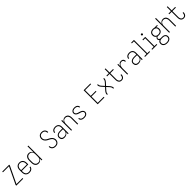

<svg xmlns="http://www.w3.org/2000/svg" viewBox="948 -3812 7104 7104"><g transform="rotate(-45 4500.0 -260.0)"><path d="M69 0V-37L385 -698H69V-735H431V-698L115 -37H431V0Z M751 8Q724 8 698 2.5Q672 -3 648.5 -16.5Q625 -30 607.5 -50.5Q590 -71 579.5 -95.5Q569 -120 565 -146.5Q561 -173 561 -200V-320Q561 -347 565 -373.5Q569 -400 579.5 -424.5Q590 -449 607.5 -469.5Q625 -490 648 -503.5Q671 -517 697 -522.5Q723 -528 750 -528Q777 -528 803 -522.5Q829 -517 852 -503.5Q875 -490 892.5 -469.5Q910 -449 920.5 -424.5Q931 -400 935 -373.5Q939 -347 939 -320V-242H601V-200Q601 -178 604 -156.5Q607 -135 615 -115Q623 -95 636.5 -78Q650 -61 668.5 -49.5Q687 -38 708.5 -33.5Q730 -29 751 -29Q776 -29 801.5 -34Q827 -39 848 -52.5Q869 -66 882.5 -88.5Q896 -111 897 -136H937Q936 -114 928.5 -93Q921 -72 907.5 -55Q894 -38 876 -25Q858 -12 837.5 -5Q817 2 795 5Q773 8 751 8ZM899 -278V-320Q899 -342 896 -363Q893 -384 885 -404Q877 -424 863.5 -441.5Q850 -459 832 -470.5Q814 -482 793 -486.5Q772 -491 750 -491Q728 -491 707 -486.5Q686 -482 668 -470.5Q650 -459 636.5 -441.5Q623 -424 615 -404Q607 -384 604 -363Q601 -342 601 -320V-278Z M1236 8Q1211 8 1185.5 2Q1160 -4 1138.5 -18.5Q1117 -33 1101.5 -54Q1086 -75 1077 -99Q1068 -123 1064.5 -148.5Q1061 -174 1061 -200V-320Q1061 -346 1064.5 -371.5Q1068 -397 1077 -421Q1086 -445 1101.5 -466Q1117 -487 1138.5 -501.5Q1160 -516 1185.5 -522Q1211 -528 1236 -528Q1262 -528 1287 -521.5Q1312 -515 1332.5 -500Q1353 -485 1367.5 -463.5Q1382 -442 1391 -418V-735H1431V0H1391V-102Q1382 -78 1367.5 -56.5Q1353 -35 1332.5 -20Q1312 -5 1287 1.5Q1262 8 1236 8ZM1249 -29Q1270 -29 1291 -34Q1312 -39 1329 -51Q1346 -63 1358.5 -80Q1371 -97 1378.5 -117Q1386 -137 1388.5 -158Q1391 -179 1391 -200V-320Q1391 -341 1388.5 -362Q1386 -383 1378.5 -403Q1371 -423 1358.5 -440Q1346 -457 1329 -469Q1312 -481 1291 -486Q1270 -491 1249 -491Q1228 -491 1206.5 -486.5Q1185 -482 1167 -470Q1149 -458 1136 -441Q1123 -424 1115 -404Q1107 -384 1104 -362.5Q1101 -341 1101 -320V-200Q1101 -179 1104 -157.5Q1107 -136 1115 -116Q1123 -96 1136 -79Q1149 -62 1167 -50Q1185 -38 1206.5 -33.5Q1228 -29 1249 -29Z M2124 8Q2100 8 2076 4.5Q2052 1 2030 -9Q2008 -19 1989.5 -34.5Q1971 -50 1958.5 -71Q1946 -92 1940 -115.5Q1934 -139 1934 -163Q1934 -164 1934 -165.5Q1934 -167 1934 -168H1974Q1974 -167 1974 -166Q1974 -165 1974 -164Q1974 -135 1985 -108Q1996 -81 2017.5 -62.5Q2039 -44 2067 -36.5Q2095 -29 2124 -29Q2153 -29 2181.5 -37Q2210 -45 2231.5 -65Q2253 -85 2263.5 -113Q2274 -141 2274 -170Q2274 -197 2264 -223Q2254 -249 2236.5 -270Q2219 -291 2196 -306.5Q2173 -322 2148.5 -334.5Q2124 -347 2099.5 -359Q2075 -371 2052.5 -386Q2030 -401 2009.5 -420Q1989 -439 1974.5 -462Q1960 -485 1952 -511.5Q1944 -538 1944 -565Q1944 -589 1949.5 -612.5Q1955 -636 1966 -657.5Q1977 -679 1994.5 -696Q2012 -713 2033.5 -724Q2055 -735 2078.5 -739Q2102 -743 2126 -743Q2150 -743 2173 -739Q2196 -735 2217.5 -725Q2239 -715 2256.5 -699Q2274 -683 2285.5 -662.5Q2297 -642 2302.5 -619Q2308 -596 2308 -572Q2308 -571 2308 -569.5Q2308 -568 2308 -567H2268Q2268 -568 2268 -569Q2268 -570 2268 -571Q2268 -599 2258 -625.5Q2248 -652 2228 -671Q2208 -690 2181 -698Q2154 -706 2126 -706Q2098 -706 2070.5 -697.5Q2043 -689 2023 -668.5Q2003 -648 1993.5 -620.5Q1984 -593 1984 -565Q1984 -538 1994 -512Q2004 -486 2021.5 -465Q2039 -444 2062 -428.5Q2085 -413 2109 -400.5Q2133 -388 2157.5 -376Q2182 -364 2205 -349Q2228 -334 2248 -315Q2268 -296 2283 -273Q2298 -250 2306 -223.5Q2314 -197 2314 -170Q2314 -146 2308 -121.5Q2302 -97 2290 -76Q2278 -55 2260 -38Q2242 -21 2219.5 -10.5Q2197 0 2172.5 4Q2148 8 2124 8Z M2589 8Q2559 8 2529.5 0Q2500 -8 2478 -29Q2456 -50 2446 -79Q2436 -108 2436 -138Q2436 -163 2443 -186.5Q2450 -210 2465.5 -228.5Q2481 -247 2502.5 -259.5Q2524 -272 2547 -279Q2570 -286 2594.5 -288.5Q2619 -291 2643 -291H2766V-348Q2766 -367 2762.5 -386Q2759 -405 2750.5 -422.5Q2742 -440 2728.5 -453.5Q2715 -467 2698 -476Q2681 -485 2662 -488Q2643 -491 2623 -491Q2598 -491 2573 -486Q2548 -481 2527.5 -466.5Q2507 -452 2494.5 -429Q2482 -406 2482 -381H2442Q2442 -403 2449 -424Q2456 -445 2468.5 -463Q2481 -481 2499 -494Q2517 -507 2537.5 -514.5Q2558 -522 2579.5 -525Q2601 -528 2623 -528Q2648 -528 2672 -524Q2696 -520 2718 -509Q2740 -498 2757.5 -481Q2775 -464 2786 -442.5Q2797 -421 2801.5 -396.5Q2806 -372 2806 -348V0H2766V-96Q2756 -71 2737.5 -50Q2719 -29 2695 -16Q2671 -3 2644 2.5Q2617 8 2589 8ZM2602 -29Q2623 -29 2644 -32.5Q2665 -36 2684.5 -44.5Q2704 -53 2720 -67Q2736 -81 2746.5 -99Q2757 -117 2761.5 -138Q2766 -159 2766 -180V-255H2643Q2624 -255 2605 -253Q2586 -251 2568 -246.5Q2550 -242 2532.5 -233.5Q2515 -225 2501.5 -211.5Q2488 -198 2482 -179.5Q2476 -161 2476 -142Q2476 -118 2485 -95Q2494 -72 2512 -56Q2530 -40 2554 -34.5Q2578 -29 2602 -29Z M2944 0V-520H2984V-418Q2992 -442 3006.5 -463.5Q3021 -485 3041.5 -500Q3062 -515 3087 -521.5Q3112 -528 3138 -528Q3163 -528 3188 -521.5Q3213 -515 3233.5 -500.5Q3254 -486 3268.5 -464.5Q3283 -443 3291.5 -419.5Q3300 -396 3303 -370.5Q3306 -345 3306 -320V0H3266V-320Q3266 -341 3263.5 -362Q3261 -383 3253.5 -402.5Q3246 -422 3234 -439.5Q3222 -457 3204.5 -469Q3187 -481 3166.5 -486Q3146 -491 3125 -491Q3104 -491 3083.5 -486Q3063 -481 3045.5 -469Q3028 -457 3016 -439.5Q3004 -422 2996.5 -402.5Q2989 -383 2986.5 -362Q2984 -341 2984 -320V0Z M3624 8Q3603 8 3582 5.5Q3561 3 3540.5 -3Q3520 -9 3502 -20.5Q3484 -32 3470.5 -48Q3457 -64 3449.5 -84Q3442 -104 3442 -125Q3442 -126 3442 -127Q3442 -128 3442 -129H3482Q3482 -128 3482 -127.5Q3482 -127 3482 -127Q3482 -110 3488 -95Q3494 -80 3505 -68Q3516 -56 3530.5 -48.5Q3545 -41 3560.5 -36.5Q3576 -32 3592 -30.5Q3608 -29 3624 -29Q3640 -29 3656 -30.5Q3672 -32 3687.5 -36.5Q3703 -41 3717.5 -49Q3732 -57 3743 -69Q3754 -81 3760 -96.5Q3766 -112 3766 -128Q3766 -150 3754 -170Q3742 -190 3724 -202.5Q3706 -215 3684.5 -221.5Q3663 -228 3641.5 -234.5Q3620 -241 3598.5 -247.5Q3577 -254 3556.5 -262.5Q3536 -271 3517 -282.5Q3498 -294 3483.5 -311Q3469 -328 3460.5 -349Q3452 -370 3452 -392Q3452 -413 3458.5 -433Q3465 -453 3477.5 -469.5Q3490 -486 3507.5 -497.5Q3525 -509 3544.5 -516Q3564 -523 3584.5 -525.5Q3605 -528 3626 -528Q3647 -528 3667 -525.5Q3687 -523 3706.5 -516.5Q3726 -510 3743.5 -499Q3761 -488 3773.5 -472Q3786 -456 3793 -436Q3800 -416 3800 -396Q3800 -395 3800 -394Q3800 -393 3800 -392H3760Q3760 -393 3760 -393.5Q3760 -394 3760 -395Q3760 -418 3747.5 -438.5Q3735 -459 3715 -471Q3695 -483 3672 -487Q3649 -491 3626 -491Q3603 -491 3579.5 -487Q3556 -483 3536 -470.5Q3516 -458 3504 -437Q3492 -416 3492 -393Q3492 -370 3503.5 -350.5Q3515 -331 3533.5 -318Q3552 -305 3573.5 -298.5Q3595 -292 3616.5 -285.5Q3638 -279 3659 -272.5Q3680 -266 3701 -257.5Q3722 -249 3741 -237.5Q3760 -226 3774.5 -209Q3789 -192 3797.5 -171Q3806 -150 3806 -128Q3806 -107 3798.5 -86.5Q3791 -66 3778 -49.5Q3765 -33 3746.5 -21.5Q3728 -10 3708 -3.5Q3688 3 3666.5 5.5Q3645 8 3624 8Z M4327 0V-735H4681V-698H4367V-401H4627V-364H4367V-37H4681V0Z M4819 0V-26Q4819 -46 4825.5 -65Q4832 -84 4841.5 -101.5Q4851 -119 4863 -135Q4875 -151 4889 -166L4974 -260L4889 -354Q4875 -369 4863 -385Q4851 -401 4841.5 -418.5Q4832 -436 4825.5 -455Q4819 -474 4819 -494V-520H4859V-494Q4859 -477 4864.5 -461.5Q4870 -446 4878.5 -431.5Q4887 -417 4897 -404Q4907 -391 4918 -379L5000 -289L5082 -379Q5093 -391 5103 -404Q5113 -417 5121.5 -431.5Q5130 -446 5135.5 -461.5Q5141 -477 5141 -494V-520H5181V-494Q5181 -474 5174.5 -455Q5168 -436 5158.5 -418.5Q5149 -401 5137 -385Q5125 -369 5111 -354L5026 -260L5111 -166Q5125 -151 5137 -135Q5149 -119 5158.5 -101.5Q5168 -84 5174.5 -65Q5181 -46 5181 -26V0H5141V-26Q5141 -43 5135.5 -58.5Q5130 -74 5121.5 -88.5Q5113 -103 5103 -116Q5093 -129 5082 -141L5000 -231L4918 -141Q4907 -129 4897 -116Q4887 -103 4878.5 -88.5Q4870 -74 4864.5 -58.5Q4859 -43 4859 -26V0Z M5581 8Q5558 8 5535.5 2.5Q5513 -3 5494.5 -16.5Q5476 -30 5463 -49Q5450 -68 5442.5 -89.5Q5435 -111 5432.5 -134Q5430 -157 5430 -180V-483H5303V-520H5430V-735H5470V-520H5653V-483H5470V-180Q5470 -162 5471.5 -144.5Q5473 -127 5478.5 -110Q5484 -93 5493 -77.5Q5502 -62 5515.5 -50.5Q5529 -39 5546 -34Q5563 -29 5581 -29Q5597 -29 5613 -32.5Q5629 -36 5642.5 -45.5Q5656 -55 5665.5 -68.5Q5675 -82 5680.5 -97Q5686 -112 5689 -128.5Q5692 -145 5692 -161Q5692 -163 5691.5 -165Q5691 -167 5691 -169H5731Q5731 -166 5731.5 -163.5Q5732 -161 5732 -159Q5732 -138 5728 -117Q5724 -96 5715.5 -76.5Q5707 -57 5693.5 -40Q5680 -23 5662 -12Q5644 -1 5623 3.5Q5602 8 5581 8Z M5879 0V-520H5919V-398Q5926 -423 5938 -447Q5950 -471 5968 -490Q5986 -509 6011 -518.5Q6036 -528 6063 -528Q6090 -528 6116.5 -520Q6143 -512 6162 -492.5Q6181 -473 6188.5 -446Q6196 -419 6196 -392H6156Q6156 -411 6151 -430.5Q6146 -450 6133 -464.5Q6120 -479 6101 -485Q6082 -491 6063 -491Q6038 -491 6015 -482.5Q5992 -474 5975 -457Q5958 -440 5947 -417.5Q5936 -395 5929.5 -371.5Q5923 -348 5921 -324Q5919 -300 5919 -276V0Z M6464 8Q6434 8 6404.5 0Q6375 -8 6353 -29Q6331 -50 6321 -79Q6311 -108 6311 -138Q6311 -163 6318 -186.5Q6325 -210 6340.5 -228.5Q6356 -247 6377.5 -259.5Q6399 -272 6422 -279Q6445 -286 6469.5 -288.5Q6494 -291 6518 -291H6641V-348Q6641 -367 6637.5 -386Q6634 -405 6625.5 -422.5Q6617 -440 6603.5 -453.5Q6590 -467 6573 -476Q6556 -485 6537 -488Q6518 -491 6498 -491Q6473 -491 6448 -486Q6423 -481 6402.5 -466.5Q6382 -452 6369.5 -429Q6357 -406 6357 -381H6317Q6317 -403 6324 -424Q6331 -445 6343.5 -463Q6356 -481 6374 -494Q6392 -507 6412.5 -514.5Q6433 -522 6454.5 -525Q6476 -528 6498 -528Q6523 -528 6547 -524Q6571 -520 6593 -509Q6615 -498 6632.5 -481Q6650 -464 6661 -442.5Q6672 -421 6676.5 -396.5Q6681 -372 6681 -348V0H6641V-96Q6631 -71 6612.5 -50Q6594 -29 6570 -16Q6546 -3 6519 2.5Q6492 8 6464 8ZM6477 -29Q6498 -29 6519 -32.5Q6540 -36 6559.5 -44.5Q6579 -53 6595 -67Q6611 -81 6621.5 -99Q6632 -117 6636.5 -138Q6641 -159 6641 -180V-255H6518Q6499 -255 6480 -253Q6461 -251 6443 -246.5Q6425 -242 6407.5 -233.5Q6390 -225 6376.5 -211.5Q6363 -198 6357 -179.5Q6351 -161 6351 -142Q6351 -118 6360 -95Q6369 -72 6387 -56Q6405 -40 6429 -34.5Q6453 -29 6477 -29Z M6806 0V-37H6921V-698H6814V-735H6961V-37H7069V0Z M7181 0V-37H7296V-483H7189V-520H7336V-37H7444V0ZM7313 -631Q7305 -631 7297.5 -633Q7290 -635 7284 -641Q7278 -647 7276 -654.5Q7274 -662 7274 -670Q7274 -678 7276 -685.5Q7278 -693 7284 -699Q7290 -705 7297.5 -707Q7305 -709 7313 -709Q7321 -709 7328.5 -707Q7336 -705 7342 -699Q7348 -693 7350 -685.5Q7352 -678 7352 -670Q7352 -662 7350 -654.5Q7348 -647 7342 -641Q7336 -635 7328.5 -633Q7321 -631 7313 -631Z M7750 223Q7726 223 7702 220Q7678 217 7655 209Q7632 201 7612 187Q7592 173 7577.5 153.5Q7563 134 7557 110.5Q7551 87 7551 63Q7551 43 7555 23.5Q7559 4 7569.5 -12.5Q7580 -29 7595.5 -42Q7611 -55 7629 -63Q7609 -75 7596.5 -95.5Q7584 -116 7584 -139Q7584 -152 7588 -165Q7592 -178 7600 -189Q7608 -200 7618 -209Q7628 -218 7640 -224Q7621 -234 7605.5 -249Q7590 -264 7579.5 -283Q7569 -302 7565 -323Q7561 -344 7561 -366Q7561 -389 7566 -411.5Q7571 -434 7582.5 -453.5Q7594 -473 7611.5 -488Q7629 -503 7650.5 -512Q7672 -521 7694.5 -525.5Q7717 -530 7740 -530Q7754 -530 7768.5 -528Q7783 -526 7798 -523L7807 -520H7956V-483L7870 -487Q7895 -464 7906.5 -431.5Q7918 -399 7918 -366Q7918 -343 7913.5 -320.5Q7909 -298 7897 -278Q7885 -258 7867.5 -243Q7850 -228 7829 -219Q7808 -210 7785 -207Q7762 -204 7740 -204Q7727 -204 7714 -205Q7701 -206 7688 -208Q7675 -206 7663.5 -201Q7652 -196 7642.5 -188Q7633 -180 7627 -168.5Q7621 -157 7621 -144Q7621 -129 7629.5 -115.5Q7638 -102 7651 -94.5Q7664 -87 7679 -84.5Q7694 -82 7709 -81Q7711 -81 7712.5 -81Q7714 -81 7716 -81Q7719 -81 7721.5 -81Q7724 -81 7726 -81H7774Q7795 -81 7817 -78.5Q7839 -76 7859 -68.5Q7879 -61 7897.5 -48.5Q7916 -36 7928.5 -18Q7941 0 7946 21.5Q7951 43 7951 64Q7951 88 7944.5 112Q7938 136 7923.5 155Q7909 174 7888.5 187.5Q7868 201 7845 209Q7822 217 7798 220Q7774 223 7750 223ZM7740 -240Q7766 -240 7792.5 -247Q7819 -254 7839 -271Q7859 -288 7868.5 -313.5Q7878 -339 7878 -366Q7878 -391 7870 -415Q7862 -439 7844.5 -456Q7827 -473 7803 -481Q7779 -489 7755 -491H7740Q7739 -491 7738.5 -491Q7738 -491 7738 -491Q7712 -491 7686 -484Q7660 -477 7640 -460Q7620 -443 7610.5 -417.5Q7601 -392 7601 -366Q7601 -339 7610.5 -313.5Q7620 -288 7640 -271Q7660 -254 7686.5 -247Q7713 -240 7740 -240ZM7750 186Q7769 186 7788 184Q7807 182 7825 176Q7843 170 7859.5 160Q7876 150 7888 135Q7900 120 7905.5 101.5Q7911 83 7911 64Q7911 48 7907 31.5Q7903 15 7893 1.5Q7883 -12 7869 -21Q7855 -30 7839 -35.5Q7823 -41 7806.5 -42.5Q7790 -44 7774 -44H7726Q7723 -44 7719.5 -44Q7716 -44 7712 -44Q7689 -44 7667 -37.5Q7645 -31 7627 -17Q7609 -3 7600 18.5Q7591 40 7591 63Q7591 82 7596 100.5Q7601 119 7613 134Q7625 149 7641 159.5Q7657 170 7675 176Q7693 182 7712 184Q7731 186 7750 186Z M8069 0V-735H8109V-418Q8117 -442 8131.5 -463.5Q8146 -485 8166.5 -500Q8187 -515 8212 -521.5Q8237 -528 8263 -528Q8288 -528 8313 -521.5Q8338 -515 8358.5 -500.5Q8379 -486 8393.5 -464.5Q8408 -443 8416.5 -419.5Q8425 -396 8428 -370.5Q8431 -345 8431 -320V0H8391V-320Q8391 -341 8388.5 -362Q8386 -383 8378.5 -402.5Q8371 -422 8359 -439.5Q8347 -457 8329.5 -469Q8312 -481 8291.5 -486Q8271 -491 8250 -491Q8229 -491 8208.5 -486Q8188 -481 8170.5 -469Q8153 -457 8141 -439.5Q8129 -422 8121.5 -402.5Q8114 -383 8111.5 -362Q8109 -341 8109 -320V0Z M8831 8Q8808 8 8785.5 2.5Q8763 -3 8744.5 -16.5Q8726 -30 8713 -49Q8700 -68 8692.5 -89.5Q8685 -111 8682.5 -134Q8680 -157 8680 -180V-483H8553V-520H8680V-735H8720V-520H8903V-483H8720V-180Q8720 -162 8721.5 -144.5Q8723 -127 8728.5 -110Q8734 -93 8743 -77.5Q8752 -62 8765.5 -50.5Q8779 -39 8796 -34Q8813 -29 8831 -29Q8847 -29 8863 -32.5Q8879 -36 8892.5 -45.5Q8906 -55 8915.5 -68.5Q8925 -82 8930.5 -97Q8936 -112 8939 -128.5Q8942 -145 8942 -161Q8942 -163 8941.5 -165Q8941 -167 8941 -169H8981Q8981 -166 8981.5 -163.5Q8982 -161 8982 -159Q8982 -138 8978 -117Q8974 -96 8965.5 -76.5Q8957 -57 8943.5 -40Q8930 -23 8912 -12Q8894 -1 8873 3.5Q8852 8 8831 8Z"/></g></svg>

Font: Zed Sans Extralight
Style: Regular
Weight: 200
Designer: Belleve Invis
Foundry: Belleve Invis
Version: Version 1.0.0; ttfautohint (v1.8.4)